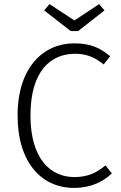

<svg xmlns="http://www.w3.org/2000/svg" viewBox="-20 -908 590 939"><path d="M465 -888 344 -808 222 -888 196 -857 326 -756H362L491 -857ZM343 -696C191 -696 66 -577 66 -343C66 -112 184 11 342 11C427 11 486 -21 527 -60L496 -99C456 -67 415 -42 344 -42C224 -42 129 -135 129 -343C129 -561 228 -645 347 -645C403 -645 441 -629 487 -593L519 -633C470 -673 424 -696 343 -696Z"/></svg>

Font: FiraGO Light
Style: Regular
Weight: 300
Designer: bBox Type
Foundry: bBox Type GmbH
Version: Version 1.001;PS 001.001;hotconv 1.0.88;makeotf.lib2.5.64775